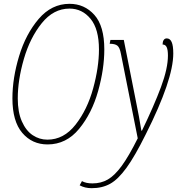

<svg xmlns="http://www.w3.org/2000/svg" viewBox="-20 -745 943 1005"><path d="M45 -230Q45 -336 80 -451.5Q115 -567 182.5 -646Q250 -725 344 -725Q422 -725 474 -667Q526 -609 526 -486Q526 -384 493.5 -268Q461 -152 394 -70.5Q327 11 229 11Q148 11 96.5 -49.5Q45 -110 45 -230ZM498 -486Q498 -593 454 -646.5Q410 -700 344 -700Q260 -700 198.5 -623.5Q137 -547 105 -436.5Q73 -326 73 -230Q73 -158 94.5 -109.5Q116 -61 151 -37.5Q186 -14 228 -14Q314 -14 375.5 -92.5Q437 -171 467.5 -282Q498 -393 498 -486ZM397 225 409 203Q430 215 464 215Q509 215 544.5 194.5Q580 174 617 123.5Q654 73 701 -21L613 -463Q607 -496 594.5 -506Q582 -516 554 -516L558 -536H628L692 -213Q708 -136 720 -61H723Q786 -191 822.5 -289Q859 -387 859 -454Q859 -484 852.5 -498Q846 -512 831 -512Q831 -526 836.5 -535Q842 -544 853 -544Q870 -544 878.5 -525Q887 -506 887 -465Q887 -328 743 -42Q686 73 642 133.5Q598 194 556.5 217Q515 240 460 240Q424 240 397 225Z"/></svg>

Font: Noto Serif CondThin
Style: Italic
Weight: 250
Width: 3
Italic angle: -12°
Designer: Monotype Design Team
Foundry: Monotype Imaging Inc.
Version: Version 1.001